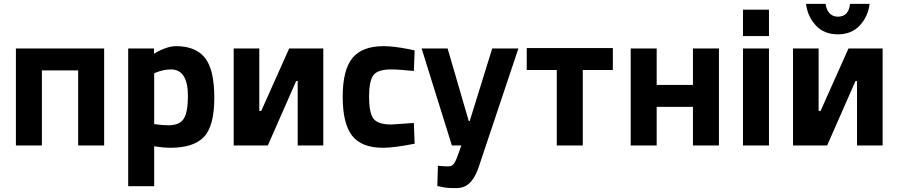

<svg xmlns="http://www.w3.org/2000/svg" viewBox="-20 -750 4633 990"><path d="M62 -500H517V0H383V-387H196V0H62Z M641 210V-500H774V-473Q839 -512 888 -512Q989 -512 1037 -451.5Q1085 -391 1085 -246Q1085 -101 1032 -44.5Q979 12 858 12Q825 12 787 6L775 4V210ZM862 -392Q825 -392 787 -377L775 -372V-110Q820 -104 848 -104Q906 -104 927.5 -138Q949 -172 949 -254Q949 -392 862 -392Z M1515 0V-332H1507L1361 0H1185V-500H1317V-178H1327L1471 -500H1647V0Z M1958 -512Q2010 -512 2091 -496L2118 -490L2114 -384Q2035 -392 1997 -392Q1928 -392 1905.5 -362.5Q1883 -333 1883 -251Q1883 -169 1905.5 -138.5Q1928 -108 1998 -108L2114 -116L2118 -9Q2011 12 1955 12Q1844 12 1795.5 -50.5Q1747 -113 1747 -251Q1747 -389 1797 -450.5Q1847 -512 1958 -512Z M2238 105Q2280 109 2300 107Q2320 105 2335 66L2359 0H2310L2154 -500H2288L2397 -126H2402L2518 -500H2653L2444 124Q2424 175 2397.5 197.5Q2371 220 2332.5 220Q2294 220 2277.5 217.5Q2261 215 2235 209Z M2696 -502H3140V-389H2985V0H2851V-389H2696Z M3232 -500H3366V-312H3553V-500H3687V0H3553V-199H3366V0H3232Z M3811 0V-500H3945V0ZM3811 -564V-700H3945V-564Z M4399 0V-332H4391L4245 0H4069V-500H4201V-178H4211L4355 -500H4531V0ZM4300 -664Q4356 -664 4363 -730H4464Q4456 -665 4413.5 -619Q4371 -573 4300 -573Q4229 -573 4186.5 -619Q4144 -665 4136 -730H4237Q4241 -699 4257.5 -681.5Q4274 -664 4300 -664Z"/></svg>

Font: Titillium Web[RUS by Daymarius]
Style: Bold
Weight: 700
Designer: Cyrillization by Daymarius
Foundry: Cyrillization by Daymarius
Version: Version 1.002 September 11, 2018